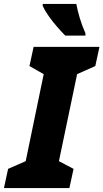

<svg xmlns="http://www.w3.org/2000/svg" viewBox="-52 -951 523 971"><path d="M-32 0 -11 -97 78 -136 169 -576 97 -617 118 -714H451L430 -617L338 -576L246 -136L320 -97L299 0ZM278 -771Q258 -791 235.5 -817Q213 -843 194 -870Q175 -897 164 -921V-931H334Q340 -898 351.5 -859.5Q363 -821 380 -783V-771Z"/></svg>

Font: Noto Sans Disp ExtBd
Style: Italic
Weight: 800
Italic angle: -12°
Designer: Monotype Design Team
Foundry: Monotype Imaging Inc.
Version: Version 2.000;GOOG;noto-source:20170915:90ef993387c0